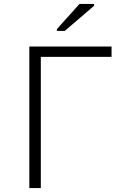

<svg xmlns="http://www.w3.org/2000/svg" viewBox="-20 -949 640 969"><path d="M128 0V-714H543V-662H186V0ZM267 -793V-802L381 -929H455V-920L307 -793Z"/></svg>

Font: Noto Sans Mono Light
Style: Regular
Weight: 300
Designer: Monotype Design Team
Foundry: Monotype Imaging Inc.
Version: Version 2.014; ttfautohint (v1.8.4.7-5d5b)